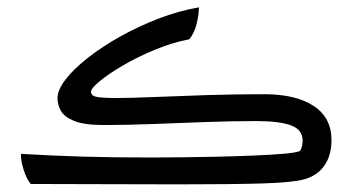

<svg xmlns="http://www.w3.org/2000/svg" viewBox="-20 -491 949 517"><path d="M461.9 5.4Q353 5.4 249.5 4.9Q146 4.4 63 4.4Q51.8 -7.8 43.5 -34.4Q35.2 -61 36.6 -76.7Q119.1 -71.8 201.2 -69.3Q283.2 -66.9 384.3 -66.9Q419.4 -66.9 467.5 -67.4Q515.6 -67.9 567.4 -69.1Q619.1 -70.3 665.8 -72.3Q712.4 -74.2 745.4 -77.1Q778.3 -80.1 788.1 -84.5Q792 -91.8 793.5 -98.9Q794.9 -106 794.9 -112.3Q794.9 -141.6 763.9 -153.3Q732.9 -165 669.4 -165Q606.4 -165 533.7 -162.4Q460.9 -159.7 389.9 -157Q318.8 -154.3 260.3 -154.3Q206.5 -154.3 179.7 -165.3Q152.8 -176.3 143.8 -192.9Q134.8 -209.5 134.8 -226.6Q134.8 -249 157 -277.6Q179.2 -306.2 217.3 -335.9Q255.4 -365.7 304.4 -393.1Q353.5 -420.4 407.7 -441.2Q461.9 -461.9 515.6 -471.2Q515.6 -451.7 509.5 -426.8Q503.4 -401.9 489.7 -385.3Q442.4 -376 395.5 -356.4Q348.6 -336.9 310.1 -314.2Q271.5 -291.5 248.3 -272.2Q225.1 -252.9 225.1 -244.1Q225.1 -233.9 238.3 -230.5Q251.5 -227.1 295.9 -227.1Q330.1 -227.1 393.8 -229.7Q457.5 -232.4 535.6 -234.9Q613.8 -237.3 691.9 -237.3Q776.4 -237.3 824.5 -205.8Q872.6 -174.3 872.6 -113.8Q872.6 -72.3 853.5 -45.2Q834.5 -18.1 799.8 -8.3Q767.6 0.5 688.5 2.9Q609.4 5.4 461.9 5.4Z"/></svg>

Font: Harmattan Medium
Style: Regular
Weight: 500
Designer: George W. Nuss III and SIL International
Foundry: SIL International
Version: Version 4.000